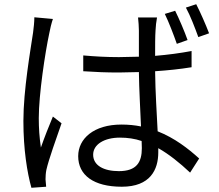

<svg xmlns="http://www.w3.org/2000/svg" viewBox="-20 -843 1040 911"><path d="M231 -753 143 -761C143 -739 140 -712 137 -689C125 -607 91 -416 91 -269C91 -133 109 -24 129 48L199 43C198 32 197 17 196 8C196 -4 197 -23 200 -37C211 -86 248 -189 272 -258L231 -290C214 -250 190 -189 174 -143C167 -192 164 -234 164 -283C164 -394 194 -593 214 -686C217 -704 225 -736 231 -753ZM811 -792 762 -777C781 -738 804 -678 819 -635L870 -653C856 -693 829 -756 811 -792ZM911 -823 862 -807C883 -769 905 -711 921 -667L972 -685C957 -725 930 -786 911 -823ZM652 -174 653 -140C653 -73 628 -31 544 -31C472 -31 422 -58 422 -109C422 -158 475 -190 549 -190C585 -190 620 -185 652 -174ZM725 -760H635C637 -742 639 -715 639 -698V-574L544 -572C486 -572 432 -575 375 -580V-505C434 -501 486 -499 543 -499L639 -501C640 -418 646 -320 649 -243C620 -249 589 -252 556 -252C425 -252 351 -185 351 -102C351 -12 424 43 558 43C693 43 731 -38 731 -120V-140C782 -111 832 -71 882 -24L925 -91C873 -138 809 -188 728 -220C724 -304 717 -404 716 -505C776 -509 834 -515 889 -524V-601C836 -591 777 -583 716 -578C716 -625 716 -672 718 -699C719 -719 721 -739 725 -760Z"/></svg>

Font: Noto Sans Mono CJK HK
Style: Regular
Weight: 400
Designer: Ryoko NISHIZUKA 西塚涼子 (kana, bopomofo & ideographs); Paul D. Hunt (Latin, Greek & Cyrillic); Sandoll Communications 산돌커뮤니
Foundry: Adobe
Version: Version 2.004;hotconv 1.0.118;makeotfexe 2.5.65603